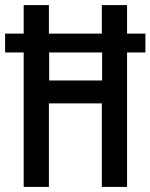

<svg xmlns="http://www.w3.org/2000/svg" viewBox="-23 -827 591 754"><path d="M70 -93H169V-421H377V-93H476V-621H548V-695H476V-807H377V-695H169V-807H70V-695H-3V-621H70ZM170 -511V-621H378V-511Z"/></svg>

Font: Noto Sans Kannada UI ExtraCondensed Medium
Style: Regular
Weight: 500
Width: 2
Designer: Jelle Bosma - Monotype Design Team
Foundry: Monotype Imaging Inc.
Version: Version 2.005